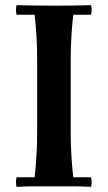

<svg xmlns="http://www.w3.org/2000/svg" viewBox="-20 -722 417 744"><path d="M44 2Q40 -17 44 -35H114Q119 -78 121.5 -121.5Q124 -165 124 -210V-490Q124 -535 121.5 -578.5Q119 -622 114 -665H44Q40 -684 44 -702Q79 -701 117 -700.5Q155 -700 189 -700Q224 -700 261.5 -700.5Q299 -701 333 -702Q337 -684 333 -665H264Q259 -622 256.5 -578.5Q254 -535 254 -490V-210Q254 -165 256.5 -121.5Q259 -78 264 -35H333Q337 -17 333 2Q299 0 261.5 0Q224 0 189 0Q155 0 117 0Q79 0 44 2Z"/></svg>

Font: Poltawski Nowy SemiBold
Style: Regular
Weight: 600
Version: Version 1.001;gftools[0.9.25]